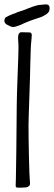

<svg xmlns="http://www.w3.org/2000/svg" viewBox="-28 -855 248 882"><path d="M150 -773Q102 -758 65 -740Q61 -739 50.5 -735Q40 -731 33 -731Q23 -731 12 -738Q-8 -745 -8 -760Q-8 -762 -6 -770Q-5 -775 14 -783.5Q33 -792 44 -795Q50 -799 66 -803.5Q82 -808 105 -818L127 -826Q148 -833 162 -833L182 -835Q200 -835 200 -818Q200 -811 199 -807Q196 -796 179.5 -786Q163 -776 150 -773ZM111 -555Q111 -527 107 -413Q103 -303 103 -279Q103 -221 105 -132.5Q107 -44 109 -27Q110 -21 110 -13Q110 -6 107.5 -3Q105 0 100 3Q94 7 69 7Q65 7 56.5 7Q48 7 46 5Q44 3 44 -3L45 -35L47 -166L49 -376Q49 -406 53 -512Q54 -537 56 -593.5Q58 -650 56 -660L55 -681Q55 -707 71 -707L108 -706Q118 -706 118 -692Q118 -687 117 -680.5Q116 -674 116 -668Q113 -646 111 -555Z"/></svg>

Font: Barrio
Style: Regular
Weight: 400
Designer: Pablo Cosgaya & Sergio Jimenez
Foundry: Pablo Cosgaya & Sergio Jimenez
Version: Version 1.005